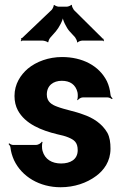

<svg xmlns="http://www.w3.org/2000/svg" viewBox="-20 -778 521 808"><path d="M237 -90C199 -90 169 -107 159 -143C156 -152 156 -173 159 -180L156 -182C153 -175 140 -168 132 -168H35C29 -168 22 -172 19 -175L16 -172C19 -169 24 -162 24 -157C26 -139 31 -122 39 -104C72 -34 147 10 235 10C293 10 345 -8 384 -37C417 -61 445 -99 445 -152C445 -178 442 -200 432 -219C410 -257 373 -282 328 -297C297 -309 252 -317 221 -329C199 -337 177 -349 177 -380C177 -418 204 -438 240 -438C275 -438 298 -422 306 -390C308 -382 308 -364 305 -358L307 -356C310 -361 320 -368 328 -368H433C439 -368 447 -364 451 -361L454 -364C450 -367 445 -374 445 -380C443 -400 438 -419 430 -436C397 -502 326 -538 241 -538C185 -538 133 -519 97 -489C67 -463 41 -425 41 -374C41 -351 46 -331 55 -314C86 -256 155 -229 221 -213C240 -209 255 -205 267 -200C291 -190 307 -180 307 -146C307 -106 275 -90 237 -90ZM413 -615 291 -736C288 -740 281 -753 283 -756L280 -758C278 -754 266 -750 262 -750H226C222 -750 211 -754 209 -757L206 -756C207 -753 201 -740 198 -737L73 -618C72 -617 70 -617 69 -617L68 -614C68 -613 70 -612 70 -611C70 -609 68 -607 67 -606L69 -604C70 -605 72 -607 74 -607H160C165 -607 179 -603 181 -600L184 -601C182 -604 189 -617 192 -620L215 -646C228 -661 246 -694 246 -710H243C243 -694 260 -660 273 -646L296 -621C299 -617 306 -604 304 -601L307 -599C308 -603 321 -607 325 -607H412C413 -607 414 -605 415 -604L418 -607C417 -608 415 -609 415 -610C415 -611 416 -611 417 -612L415 -615Z"/></svg>

Font: Asimov
Style: EdgeNar
Weight: 500
Designer: Google
Version: Version 2.000980: 2014